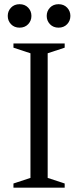

<svg xmlns="http://www.w3.org/2000/svg" viewBox="-20 -872 363 892"><path d="M280.5 -19.5V0H42.5V-19.5L121.5 -45.5V-624.5L42.5 -650.5V-670H280.5V-650.5L201.5 -624.5V-45.5ZM71 -743.5Q46.5 -743.5 31.2 -759.5Q16 -775.5 16 -798Q16 -820.5 31.2 -836.5Q46.5 -852.5 71 -852.5Q95.5 -852.5 110.8 -836.5Q126 -820.5 126 -798Q126 -775.5 110.8 -759.5Q95.5 -743.5 71 -743.5ZM252 -743.5Q227.5 -743.5 212.2 -759.5Q197 -775.5 197 -798Q197 -820.5 212.2 -836.5Q227.5 -852.5 252 -852.5Q276.5 -852.5 291.8 -836.5Q307 -820.5 307 -798Q307 -775.5 291.8 -759.5Q276.5 -743.5 252 -743.5Z"/></svg>

Font: Newsreader Text
Style: Regular
Weight: 400
Designer: Hugues Gentile
Foundry: Production Type
Version: Version 1.002